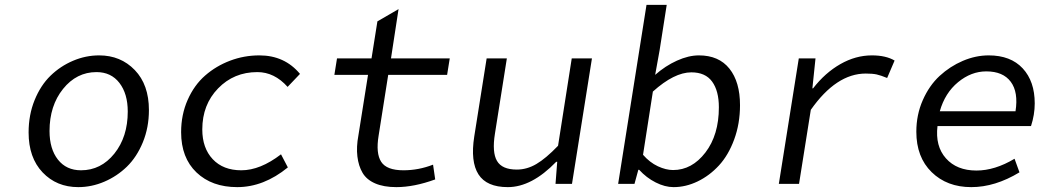

<svg xmlns="http://www.w3.org/2000/svg" viewBox="-20 -747 4237 780"><path d="M297.9 13.2Q210 13.2 153.1 -46.6Q96.2 -106.4 96.2 -209Q96.2 -280.3 120.6 -340.3Q145 -400.4 185.3 -439.5Q225.6 -478.5 276.9 -500.2Q328.1 -522 382.8 -522Q470.2 -522 527.6 -462.4Q585 -402.8 585 -299.8Q585 -229 560.3 -168.9Q535.6 -108.9 495.4 -69.8Q455.1 -30.8 403.6 -8.8Q352.1 13.2 297.9 13.2ZM309.1 -55.2Q390.1 -55.2 444.6 -123Q499 -190.9 499 -293.9Q499 -366.2 465.1 -410.2Q431.2 -454.1 372.1 -454.1Q291 -454.1 236.1 -385.7Q181.2 -317.4 181.2 -214.8Q181.2 -142.1 215.3 -98.6Q249.5 -55.2 309.1 -55.2Z M943.8 13.2Q840.8 13.2 778.3 -46.4Q715.8 -106 715.8 -210Q715.8 -281.2 742.4 -341.3Q769 -401.4 813.5 -440.2Q857.9 -479 914.8 -500.5Q971.7 -522 1033.7 -522Q1136.2 -522 1198.7 -446.8L1148.4 -394Q1094.7 -454.1 1025.4 -454.1Q930.2 -454.1 866 -387.9Q801.8 -321.8 801.8 -221.2Q801.8 -145.5 844.2 -100.3Q886.7 -55.2 960.4 -55.2Q1037.1 -55.2 1121.6 -120.1L1149.4 -66.9Q1051.3 13.2 943.8 13.2Z M1590.3 13.2Q1538.6 13.2 1503.9 -2Q1469.2 -17.1 1452.9 -44.9Q1436.5 -72.8 1431.9 -111.3Q1427.2 -149.9 1436 -196.8L1475.1 -442.9H1338.4L1349.1 -509.8H1489.3L1513.2 -660.2L1599.1 -710L1568.4 -509.8H1807.1L1796.4 -442.9H1557.1L1518.1 -195.8Q1506.3 -124 1528.6 -89.6Q1550.8 -55.2 1619.1 -55.2Q1680.7 -55.2 1739.3 -78.1L1748 -18.1Q1662.1 13.2 1590.3 13.2Z M2043 13.2Q1957 13.2 1923.8 -38.6Q1890.6 -90.3 1906.7 -192.9L1957 -509.8H2039.1L1990.7 -204.1Q1978.5 -128.4 1999 -93.3Q2019.5 -58.1 2079.6 -58.1Q2120.6 -58.1 2158.9 -80.6Q2197.3 -103 2247.1 -154.8L2302.7 -509.8H2384.8L2303.7 0H2236.8L2243.7 -89.8H2239.7Q2140.1 13.2 2043 13.2Z M2716.3 13.2Q2681.2 13.2 2643.6 -5.9Q2606 -24.9 2576.7 -57.1H2573.2L2557.6 0H2491.2L2606.4 -727.1H2688.5L2659.7 -543L2641.6 -442.9Q2683.1 -479.5 2730.2 -500.7Q2777.3 -522 2819.3 -522Q2900.4 -522 2943.4 -468Q2986.3 -414.1 2986.3 -319.8Q2986.3 -244.6 2962.6 -180.4Q2939 -116.2 2900.6 -74.7Q2862.3 -33.2 2814.2 -10Q2766.1 13.2 2716.3 13.2ZM2714.4 -56.2Q2791 -56.2 2845.7 -127.4Q2900.4 -198.7 2900.4 -311Q2900.4 -377.9 2873 -415.5Q2845.7 -453.1 2788.6 -453.1Q2719.2 -453.1 2632.3 -375L2592.3 -118.2Q2619.6 -86.9 2652.6 -71.5Q2685.5 -56.2 2714.4 -56.2Z M3144 0 3225.1 -509.8H3293L3280.3 -388.2H3283.2Q3332 -451.2 3394 -486.6Q3456.1 -522 3522 -522Q3579.1 -522 3614.3 -501L3584 -430.2Q3558.1 -440.9 3541.3 -444.6Q3524.4 -448.2 3497.1 -448.2Q3377.4 -448.2 3273.9 -300.8L3226.1 0Z M3925.8 13.2Q3827.1 13.2 3764.9 -47.6Q3702.6 -108.4 3702.6 -211.9Q3702.6 -280.8 3728.8 -340.1Q3754.9 -399.4 3797.1 -438.5Q3839.4 -477.5 3891.6 -499.8Q3943.8 -522 3996.6 -522Q4085.9 -522 4134.8 -469.2Q4183.6 -416.5 4183.6 -327.1Q4183.6 -281.2 4168.5 -234.9H3788.6Q3778.8 -153.3 3822.8 -103.8Q3866.7 -54.2 3946.8 -54.2Q4021.5 -54.2 4101.6 -102.1L4121.6 -46.9Q4022.5 13.2 3925.8 13.2ZM3797.9 -294.9H4105.5Q4117.7 -372.6 4086.2 -414.8Q4054.7 -457 3986.8 -457Q3925.3 -457 3872.1 -413.1Q3818.8 -369.1 3797.9 -294.9Z"/></svg>

Font: Office Code Pro D Italic
Style: Regular
Weight: 400
Italic angle: -9°
Designer: Nathan Rutzky & Paul D. Hunt
Foundry: Adobe Systems Incorporated
Version: Version 1.004;PS 001.004;hotconv 1.0.70;makeotf.lib2.5.58329